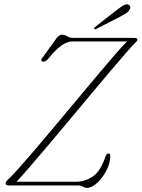

<svg xmlns="http://www.w3.org/2000/svg" viewBox="-20 -879 672 910"><path d="M352.5 0H24Q6.5 0 6.5 -9Q6.5 -17.5 17.5 -27.5Q36 -44.5 70.8 -83.5Q105.5 -122.5 150.8 -175.5Q196 -228.5 246.5 -289Q297 -349.5 347.8 -410.2Q398.5 -471 444.2 -525.5Q490 -580 525.8 -621Q561.5 -662 582 -682.5H321.5Q298.5 -682.5 271 -663.2Q243.5 -644 206.5 -598Q192 -583.5 181 -587.5Q168 -592 184.5 -610L248 -698Q261.5 -714.5 272.5 -714.5Q288.5 -714.5 298.2 -707Q308 -699.5 329.5 -699.5H616Q631.5 -699.5 631.5 -690.5Q631.5 -685.5 618.5 -673.5Q607 -662.5 576 -627Q545 -591.5 501.5 -540Q458 -488.5 407.2 -427.8Q356.5 -367 304.2 -304.5Q252 -242 204 -185.2Q156 -128.5 118 -84.5Q80 -40.5 58 -17.5H338.5Q382 -17.5 419.2 -42Q456.5 -66.5 481 -140Q486.5 -151.5 494 -151.5Q502.5 -151.5 502.5 -142Q503 -106.5 484.5 -71Q466 -35.5 440.2 -12Q414.5 11.5 392 11.5Q382.5 11.5 372.5 5.8Q362.5 0 352.5 0ZM532 -830.5Q551 -845 563.8 -853Q576.5 -861 587.5 -857.5Q595.5 -854.5 597.2 -847.2Q599 -840 593.5 -832.5Q588.5 -823 577.2 -816Q566 -809 551.5 -801L436.5 -742Q429.5 -738 426.5 -742.5Q424 -746 432.5 -752.5Z"/></svg>

Font: Fraunces 9pt Thin
Style: Italic
Weight: 100
Italic angle: -16°
Version: Version 1.000;[b76b70a41]